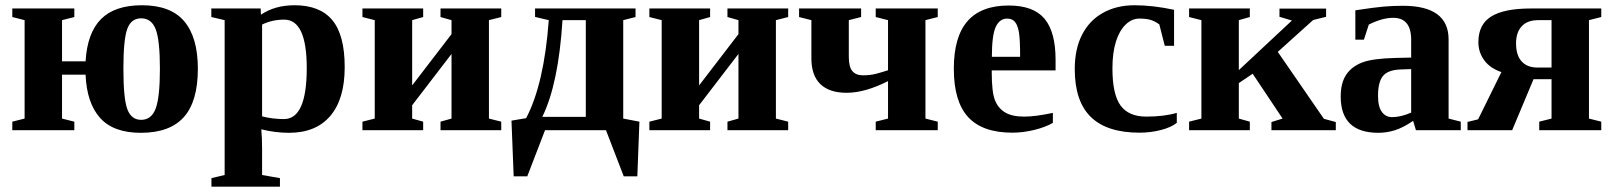

<svg xmlns="http://www.w3.org/2000/svg" viewBox="-20 -491 6084 724"><path d="M302.7 -259.8Q309.1 -367.2 361.1 -419.2Q413.1 -471.2 515.1 -471.2Q624 -471.2 675 -410.4Q726.1 -349.6 726.1 -231.9Q726.1 -108.4 673.1 -49.3Q620.1 9.8 511.2 9.8Q407.7 9.8 357.4 -46.4Q307.1 -102.5 302.7 -209.5H213.9V-43.9L260.3 -32.2V0H26.4V-32.2L72.8 -43.9V-415L26.4 -426.8V-459H260.3V-426.8L213.9 -415V-259.8ZM583 -231.9Q583 -339.4 567.1 -380.6Q551.3 -421.9 512.2 -421.9Q474.6 -421.9 460 -382.3Q445.3 -342.8 445.3 -231.9Q445.3 -119.1 460.2 -79.1Q475.1 -39.1 512.2 -39.1Q550.8 -39.1 566.9 -81.3Q583 -123.5 583 -231.9Z M963.9 -435.5Q1016.1 -471.2 1090.8 -471.2Q1186.5 -471.2 1233.2 -415Q1279.8 -358.9 1279.8 -237.8Q1279.8 -117.7 1225.6 -54Q1171.4 9.8 1069.8 9.8Q1018.1 9.8 965.3 -3.4Q968.3 28.8 968.3 68.8V168.9L1035.6 180.7V212.9H777.3V180.7L827.1 168.9V-415L776.9 -426.8V-459H962.9ZM1136.7 -234.4Q1136.7 -417 1051.8 -417Q1006.3 -417 968.3 -398.4V-52.2Q1007.8 -42 1050.8 -42Q1136.7 -42 1136.7 -234.4Z M1641.1 0V-32.2L1682.6 -43.9V-287.6L1534.2 -94.2V-43.9L1575.7 -32.2V0H1346.7V-32.2L1393.1 -43.9V-415L1346.7 -426.8V-459H1575.7V-426.8L1534.2 -415V-168.9L1682.6 -362.3V-415L1641.1 -426.8V-459H1870.1V-426.8L1823.7 -415V-43.9L1870.1 -32.2V0Z M1997.6 -427.2V-459H2376.5V-426.8L2330.1 -415V-43.9L2391.1 -32.2L2383.3 173.8H2332L2265.1 0H2035.2L1968.3 173.8H1917L1908.7 -36.1L1963.9 -45.4Q2031.7 -174.3 2049.3 -415ZM2024.9 -50.3H2189V-415H2101.1Q2085.9 -174.3 2024.9 -50.3Z M2723.1 0V-32.2L2764.6 -43.9V-287.6L2616.2 -94.2V-43.9L2657.7 -32.2V0H2428.7V-32.2L2475.1 -43.9V-415L2428.7 -426.8V-459H2657.7V-426.8L2616.2 -415V-168.9L2764.6 -362.3V-415L2723.1 -426.8V-459H2952.1V-426.8L2905.8 -415V-43.9L2952.1 -32.2V0Z M3180.7 -277.3Q3180.7 -238.8 3194.1 -222.9Q3207.5 -207 3234.4 -207Q3261.2 -207 3283 -212.6Q3304.7 -218.3 3328.6 -226.1V-415L3282.2 -426.8V-459H3516.1V-426.8L3469.7 -415V-43.9L3516.1 -32.2V0H3282.2V-32.2L3328.6 -43.9V-185.1Q3241.7 -141.1 3172.4 -141.1Q3107.4 -141.1 3073.5 -173.8Q3039.6 -206.5 3039.6 -271V-415L2993.2 -426.8V-459H3227.1V-426.8L3180.7 -415Z M3783.7 -470.2Q3877 -470.2 3918.7 -420.4Q3960.4 -370.6 3960.4 -265.6V-225.6H3719.7V-217.8Q3719.7 -145 3731.4 -114.3Q3743.2 -83.5 3769.5 -67.4Q3795.9 -51.3 3841.8 -51.3Q3884.8 -51.3 3950.2 -65.4V-27.8Q3923.3 -11.7 3880.6 -1.2Q3837.9 9.3 3797.4 9.3Q3684.6 9.3 3630.6 -49.6Q3576.7 -108.4 3576.7 -231.9Q3576.7 -352.1 3628.2 -411.1Q3679.7 -470.2 3783.7 -470.2ZM3778.3 -420.9Q3749 -420.9 3734.6 -389.2Q3720.2 -357.4 3720.2 -276.9H3826.7Q3826.7 -342.3 3822.3 -368.9Q3817.9 -395.5 3807.4 -408.2Q3796.9 -420.9 3778.3 -420.9Z M4417.5 -27.8Q4395.5 -10.3 4356.7 -0.5Q4317.9 9.3 4276.9 9.3Q4154.3 9.3 4093.5 -49.8Q4032.7 -108.9 4032.7 -230.5Q4032.7 -306.2 4060.3 -360.1Q4087.9 -414.1 4139.2 -442.6Q4190.4 -471.2 4258.3 -471.2Q4326.7 -471.2 4407.2 -454.1V-318.4H4372.1L4351.6 -398.9Q4335 -411.1 4318.8 -416Q4302.7 -420.9 4276.4 -420.9Q4247.6 -420.9 4224.1 -397.9Q4200.7 -375 4187.7 -333.3Q4174.8 -291.5 4174.8 -233.4Q4174.8 -135.3 4205.3 -93.3Q4235.8 -51.3 4302.2 -51.3Q4369.6 -51.3 4417.5 -65.4Z M4651.4 -226.6 4851.6 -413.6 4804.7 -427.7V-458.5H4980.5V-427.7L4931.6 -415.5L4798.3 -295.4L4972.2 -43L5017.1 -30.8V0H4774.4V-30.8L4816.4 -43.9L4703.6 -212.9L4651.4 -177.7V-43.9L4692.9 -32.2V0H4463.9V-32.2L4510.3 -43.9V-415L4463.9 -426.8V-459H4692.9V-426.8L4651.4 -415Z M5270 -469.2Q5442.4 -469.2 5442.4 -342.3V-43.9L5488.3 -32.2V0H5319.3L5308.6 -35.2Q5270.5 -9.3 5239.7 0.2Q5209 9.8 5177.7 9.8Q5035.6 9.8 5035.6 -127Q5035.6 -178.7 5056.6 -209.7Q5077.6 -240.7 5117.2 -255.6Q5156.7 -270.5 5241.7 -272.5L5301.3 -273.9V-340.8Q5301.3 -423.8 5233.4 -423.8Q5192.4 -423.8 5141.6 -398.4L5123 -341.3H5090.8V-452.1Q5164.6 -463.4 5199.2 -466.3Q5233.9 -469.2 5270 -469.2ZM5301.3 -230.5 5260.3 -229Q5212.9 -227.1 5194.6 -204.1Q5176.3 -181.2 5176.3 -129.9Q5176.3 -88.4 5190.9 -68.8Q5205.6 -49.3 5229 -49.3Q5262.2 -49.3 5301.3 -66.4Z M5830.6 -43.9V-192.4H5762.7L5682.1 0H5513.7V-31.2L5553.7 -41L5641.6 -219.2Q5599.1 -233.4 5576.9 -263.7Q5554.7 -293.9 5554.7 -332Q5554.7 -398.9 5603.3 -429Q5651.9 -459 5752.4 -459H6018.1V-426.8L5971.7 -415V-43.9L6018.1 -32.2V0H5784.2V-32.2ZM5830.6 -415H5780.3Q5739.3 -415 5718 -391.8Q5696.8 -368.7 5696.8 -327.6Q5696.8 -282.7 5717.8 -259.5Q5738.8 -236.3 5777.3 -236.3H5830.6Z"/></svg>

Font: Liberation Serif
Style: Bold
Weight: 700
Designer: Steve Matteson
Foundry: Ascender Corporation
Version: Version 2.1.5